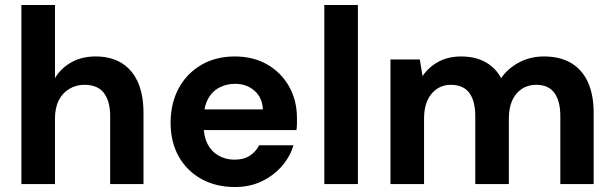

<svg xmlns="http://www.w3.org/2000/svg" viewBox="-20 -740 2466 772"><path d="M66 0V-720H201V-426Q225 -466 267 -489.5Q309 -513 364 -513Q426 -513 469 -486.5Q512 -460 534.5 -409.5Q557 -359 557 -285V0H423V-272Q423 -333 398 -366Q373 -399 319 -399Q286 -399 258.5 -382.5Q231 -366 216 -336Q201 -306 201 -262V0Z M924 12Q848 12 789.5 -20.5Q731 -53 698.5 -111Q666 -169 666 -246Q666 -324 698 -384Q730 -444 788.5 -478.5Q847 -513 924 -513Q999 -513 1055 -480.5Q1111 -448 1142.5 -392Q1174 -336 1174 -265Q1174 -255 1174 -243Q1174 -231 1172 -217H762V-300H1037Q1035 -347 1003.5 -375Q972 -403 925 -403Q890 -403 861 -387.5Q832 -372 815.5 -340.5Q799 -309 799 -261V-232Q799 -191 814.5 -161Q830 -131 858.5 -114.5Q887 -98 923 -98Q960 -98 984.5 -114Q1009 -130 1022 -156H1160Q1146 -109 1112.5 -71Q1079 -33 1031.5 -10.5Q984 12 924 12Z M1284 0V-720H1419V0Z M1550 0V-501H1668L1679 -434Q1703 -470 1742.5 -491.5Q1782 -513 1834 -513Q1872 -513 1902.5 -503Q1933 -493 1956 -474Q1979 -455 1995 -426Q2023 -466 2068 -489.5Q2113 -513 2167 -513Q2232 -513 2276.5 -486.5Q2321 -460 2344 -409.5Q2367 -359 2367 -286V0H2233V-273Q2233 -334 2209 -366.5Q2185 -399 2136 -399Q2103 -399 2078 -382.5Q2053 -366 2039.5 -336Q2026 -306 2026 -263V0H1891V-273Q1891 -334 1867 -366.5Q1843 -399 1792 -399Q1761 -399 1736.5 -382.5Q1712 -366 1698.5 -336Q1685 -306 1685 -263V0Z"/></svg>

Font: DM Sans 18pt
Style: Bold
Weight: 700
Designer: Colophon Foundry, Jonny Pinhorn
Foundry: Colophon Foundry
Version: Version 4.004;gftools[0.9.30]